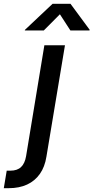

<svg xmlns="http://www.w3.org/2000/svg" viewBox="-117 -777 488 1001"><path d="M114.3 -541H221.7L125 40Q116.7 92.8 91.1 129.4Q65.4 166 24.4 185.1Q-16.6 204.1 -71.8 204.1H-97.2L-82 112.8H-63Q-26.9 112.8 -7.1 93.8Q12.7 74.7 19 37.1ZM111.3 -618.2H12.2L13.2 -621.6L157.2 -757.3H250.5L350.6 -621.6L349.6 -618.2H250L195.3 -702.6Z"/></svg>

Font: Inter 17pt Medium
Style: Italic
Weight: 500
Italic angle: -9.3988°
Version: Version 4.001;git-66647c0bb